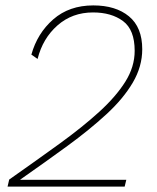

<svg xmlns="http://www.w3.org/2000/svg" viewBox="-20 -690 579 710"><path d="M8 0 14 -26Q115 -97 200 -158.5Q285 -220 347 -276.5Q409 -333 443.5 -388Q478 -443 478 -502Q478 -580 435 -612Q392 -644 324 -644Q247 -644 192.5 -596Q138 -548 119 -472L96 -488Q118 -567 177 -618.5Q236 -670 325 -670Q408 -670 457 -629.5Q506 -589 506 -508Q506 -444 471 -384.5Q436 -325 373.5 -267.5Q311 -210 229.5 -150.5Q148 -91 55 -26V-25Q63 -25 73.5 -25Q84 -25 91 -25H447L441 0Z"/></svg>

Font: Work Sans ExtraLight
Style: Italic
Weight: 200
Italic angle: -13°
Designer: Wei Huang
Foundry: Wei Huang
Version: Version 2.012; ttfautohint (v1.8.3)